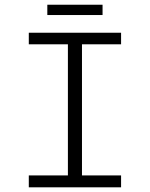

<svg xmlns="http://www.w3.org/2000/svg" viewBox="-20 -800 640 820"><path d="M182.1 -735.8V-779.8H418V-735.8ZM103 0V-50.8H270V-610.8H103V-660.2H497.1V-610.8H330.1V-50.8H497.1V0Z"/></svg>

Font: Office Code Pro Light
Style: Regular
Weight: 300
Designer: Nathan Rutzky & Paul D. Hunt
Foundry: Adobe Systems Incorporated
Version: Version 1.004;PS 001.004;hotconv 1.0.70;makeotf.lib2.5.58329